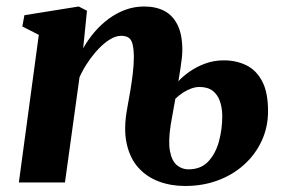

<svg xmlns="http://www.w3.org/2000/svg" viewBox="-20 -576 900 606"><path d="M242.5 -423.5Q258 -451 278.2 -474.8Q298.5 -498.5 323.2 -516.8Q348 -535 376 -545.2Q404 -555.5 435 -555.5Q472 -555.5 498.8 -541.5Q525.5 -527.5 540.5 -497Q555.5 -466.5 555.5 -418Q555.5 -407.5 553.8 -391.8Q552 -376 549.2 -357.5Q546.5 -339 543 -319.5Q557 -335 578.8 -350.2Q600.5 -365.5 628 -375.5Q655.5 -385.5 686.5 -385.5Q725.5 -385.5 757 -370.2Q788.5 -355 807.2 -320Q826 -285 826 -225Q826 -175 806.2 -132Q786.5 -89 751 -56.8Q715.5 -24.5 668 -6.8Q620.5 11 564.5 11Q519.5 11 481.2 -3.2Q443 -17.5 416.5 -47Q390 -76.5 379.8 -123Q369.5 -169.5 381.5 -234Q386.5 -260.5 391.2 -288.8Q396 -317 399.2 -345Q402.5 -373 402.5 -398Q402 -423 398.2 -437.2Q394.5 -451.5 385.8 -457.2Q377 -463 362.5 -463Q346 -463 328 -452.2Q310 -441.5 292.2 -423Q274.5 -404.5 258.5 -381.2Q242.5 -358 231 -332.5L185 0H39.5L102.5 -466L50.5 -492.5L57 -528L228.5 -555.5L254.5 -542ZM519 -183.5Q510.5 -130 516.5 -98.8Q522.5 -67.5 538.5 -54.5Q554.5 -41.5 574.5 -41.5Q614 -41.5 637.2 -66.2Q660.5 -91 671 -129.5Q681.5 -168 681.5 -209Q681.5 -234.5 674.5 -255.5Q667.5 -276.5 651.8 -289Q636 -301.5 609.5 -301.5Q597.5 -301.5 584 -296.8Q570.5 -292 557.5 -283.5Q544.5 -275 533.5 -264.5Z"/></svg>

Font: Merriweather 48pt ExtraBold
Style: Italic
Weight: 800
Italic angle: -7.8°
Version: Version 2.101